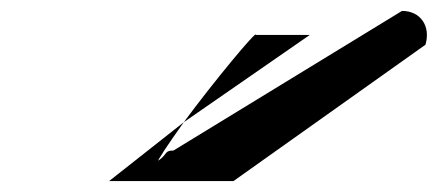

<svg xmlns="http://www.w3.org/2000/svg" viewBox="-20 -776 803 352"><path d="M180 -444H408L760 -694C770 -728 751 -756 717 -756L298 -500C281 -500 288 -494 271 -482C266 -478 287 -510 317 -552ZM317 -552C370 -624 452 -723 449 -712H548Z"/></svg>

Font: bitstorm
Style: exextobl
Weight: 400
Version: Version 0.2